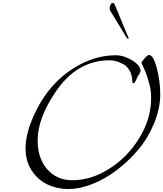

<svg xmlns="http://www.w3.org/2000/svg" viewBox="-20 -1262 1110 1306"><path d="M202 -458Q310 -711 526 -824Q644 -886 768 -886Q822 -886 879 -851.5Q936 -817 936 -778Q936 -772 927 -758Q918 -744 914 -737Q912 -730 906 -718Q895 -696 890 -696Q880 -696 880 -706Q880 -747 864 -777.5Q848 -808 823 -823Q775 -852 726 -852Q502 -852 356 -634Q236 -456 236 -306Q236 -186 301 -111Q366 -36 472 -36Q600 -36 724.5 -115Q849 -194 928.5 -324.5Q1008 -455 1008 -594Q1008 -645 998.5 -680.5Q989 -716 982 -738Q975 -760 968 -777Q961 -794 955 -806.5Q949 -819 942 -834Q942 -840 962.5 -864Q983 -888 994 -888Q1023 -888 1046.5 -799Q1070 -710 1070 -618.5Q1070 -527 1029 -425.5Q988 -324 921 -244.5Q854 -165 772.5 -103.5Q691 -42 605 -9Q519 24 444.5 24Q370 24 304.5 -6.5Q239 -37 196.5 -100.5Q154 -164 154 -254Q154 -344 202 -458ZM840 -1008 728 -1192Q726 -1194 726 -1205.5Q726 -1217 732 -1229.5Q738 -1242 746.5 -1242Q755 -1242 760 -1232L846 -1024Q847 -1022 849.5 -1016.5Q852 -1011 854 -1007Q856 -1003 856 -1001.5Q856 -1000 850 -1000Q844 -1000 840 -1008Z"/></svg>

Font: Miama
Style: Regular
Weight: 400
Italic angle: 16.5°
Designer: Linus Romer
Foundry: Linus Romer
Version: 0.32